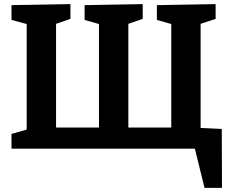

<svg xmlns="http://www.w3.org/2000/svg" viewBox="-20 -724 1124 935"><path d="M976 191 929 0H36V-72L110 -93V-607L36 -627V-699L323 -704V-632L253 -608V-103H462V-607L392 -627V-699L675 -704V-632L605 -608V-103H814V-607L744 -627V-699L1030 -704V-632L957 -608V-101L1060 -96L1061 191Z"/></svg>

Font: Bitter
Style: Bold
Weight: 700
Designer: Sol Matas, and Bitter project Authors
Foundry: Sol Matas
Version: Version 2.001